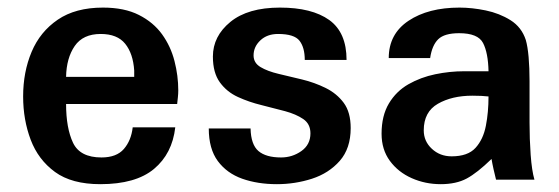

<svg xmlns="http://www.w3.org/2000/svg" viewBox="-20 -466 1449 498"><path d="M240.2 11.7Q166 11.7 122.6 -20Q79.1 -51.8 59.6 -103.5Q40 -155.3 40 -215.8Q40 -279.3 62 -331.5Q84 -383.8 129.9 -415Q175.8 -446.3 247.1 -446.3Q302.7 -446.3 340.3 -427.2Q377.9 -408.2 400.4 -377Q422.9 -345.7 432.6 -307.6Q442.4 -269.5 442.4 -231.4Q442.4 -222.7 441.4 -213.9Q440.4 -205.1 439.5 -196.3H151.4Q151.4 -133.8 169.4 -95.7Q187.5 -57.6 243.2 -57.6Q282.2 -57.6 301.3 -79.6Q320.3 -101.6 324.2 -135.7H434.6Q426.8 -67.4 379.4 -27.8Q332 11.7 240.2 11.7ZM151.4 -266.6H328.1Q328.1 -276.4 328.1 -283.2Q325.2 -327.1 304.7 -352.5Q284.2 -377.9 241.2 -377.9Q195.3 -377.9 173.8 -346.7Q152.3 -315.4 151.4 -266.6Z M698.2 11.7Q648.4 11.7 608.4 -2.4Q568.4 -16.6 544.9 -48.3Q521.5 -80.1 521.5 -132.8H629.9Q630.9 -90.8 650.4 -74.2Q669.9 -57.6 709 -57.6Q738.3 -57.6 761.7 -74.2Q785.2 -90.8 785.2 -120.1Q785.2 -144.5 766.6 -157.2Q748 -169.9 719.2 -177.7Q690.4 -185.5 658.2 -193.4Q626 -201.2 597.2 -214.4Q568.4 -227.5 550.3 -252.4Q532.2 -277.3 532.2 -319.3Q532.2 -372.1 577.6 -409.2Q623 -446.3 706.1 -446.3Q789.1 -446.3 834 -414.1Q878.9 -381.8 878.9 -310.5H770.5Q770.5 -342.8 756.8 -360.4Q743.2 -377.9 701.2 -377.9Q672.9 -377.9 655.3 -361.3Q637.7 -344.7 637.7 -322.3Q637.7 -302.7 655.8 -292Q673.8 -281.2 702.6 -274.4Q731.4 -267.6 763.7 -259.8Q795.9 -252 824.7 -237.8Q853.5 -223.6 871.6 -199.2Q889.6 -174.8 889.6 -133.8Q889.6 -81.1 861.3 -48.8Q833 -16.6 789.1 -2.4Q745.1 11.7 698.2 11.7Z M1123 11.7Q1083 11.7 1047.9 -3.9Q1012.7 -19.5 991.2 -48.8Q969.7 -78.1 969.7 -119.1Q969.7 -166 988.8 -197.8Q1007.8 -229.5 1039.6 -247.6Q1071.3 -265.6 1108.9 -273.4Q1146.5 -281.2 1183.6 -281.2H1247.1Q1246.1 -329.1 1232.9 -354.5Q1219.7 -379.9 1170.9 -379.9Q1132.8 -379.9 1116.7 -364.3Q1100.6 -348.6 1095.7 -315.4H988.3Q988.3 -377.9 1039.6 -412.1Q1090.8 -446.3 1171.9 -446.3Q1204.1 -446.3 1239.7 -439Q1275.4 -431.6 1304.2 -413.6Q1333 -395.5 1343.8 -362.3Q1348.6 -345.7 1351.1 -317.9Q1353.5 -290 1353.5 -255.9V-147.5Q1353.5 -105.5 1356.4 -64.5Q1359.4 -23.4 1366.2 0H1266.6Q1263.7 -10.7 1260.3 -26.4Q1256.8 -42 1254.9 -53.7Q1217.8 -17.6 1190.4 -2.9Q1163.1 11.7 1123 11.7ZM1151.4 -60.5Q1193.4 -60.5 1213.4 -82.5Q1233.4 -104.5 1240.2 -139.6Q1247.1 -174.8 1247.1 -215.8Q1230.5 -217.8 1205.1 -217.8Q1152.3 -217.8 1115.7 -196.8Q1079.1 -175.8 1079.1 -127.9Q1079.1 -99.6 1100.1 -80.1Q1121.1 -60.5 1151.4 -60.5Z"/></svg>

Font: Padauk
Style: Bold
Weight: 700
Designer: Debbi Hosken, Becca Hirsbrunner Spalinger
Foundry: SIL International
Version: Version 5.003